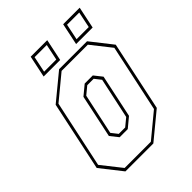

<svg xmlns="http://www.w3.org/2000/svg" viewBox="-195 -771 870 870"><g transform="rotate(-45 240.0 -335.5)"><path d="M93 0 12 -103 83 -437 208 -540H387L468 -437L397 -103L272 0ZM101.5 -13.5H269.5L384.5 -108.5L453.5 -431.5L378.5 -526.5H210.5L95.5 -431.5L26.5 -108.5ZM184 -128 153.5 -166.5 197.5 -373.5 244 -412H296L326.5 -373.5L282.5 -166.5L236 -128ZM192 -141.5H233L270 -172L312 -368L288 -398.5H247L210 -368L168 -172ZM343 -566 365 -671H471L449 -566ZM135 -566 157 -671H263L241 -566ZM152 -580H230L246 -657H168ZM360 -580H438L454 -657H376Z"/></g></svg>

Font: Tourney Condensed Thin
Style: Italic
Weight: 100
Width: 3
Italic angle: -12°
Designer: Tyler Finck
Foundry: Etcetera Type Co
Version: Version 1.010; ttfautohint (v1.8.3)